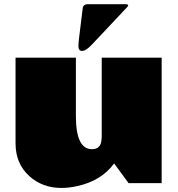

<svg xmlns="http://www.w3.org/2000/svg" viewBox="-20 -886 860 929"><path d="M380.4 -847.7Q381.3 -856 387.9 -860.8Q394.5 -865.7 404.3 -865.7H587.4Q597.2 -865.7 599.4 -862.1Q601.6 -858.4 596.2 -852.5L427.2 -672.9Q397.9 -641.1 378.4 -639.6Q377.9 -639.6 377 -639.6Q359.4 -639.6 359.4 -663.6Q359.4 -664.6 359.4 -665Q359.9 -678.2 361.3 -691.9ZM347.2 -324.2Q347.2 -164.1 424.8 -164.1Q463.9 -164.1 470.2 -202.1Q472.2 -213.9 472.2 -228V-606.9H762.2V0H602.1L532.2 -95.2Q470.2 -10.7 353 14.6Q313 23.4 277.3 23.4Q185.1 23.4 121.6 -34.2Q55.2 -94.2 55.2 -192.9V-606.9H347.2Z"/></svg>

Font: Fz Rammetto One
Style: Regular
Weight: 400
Designer: Vernon Adams
Foundry: Vernon Adams
Version: Vit hóa bi c Thuy @ FontZin.Com